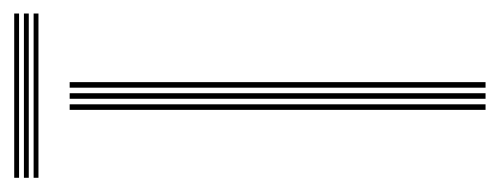

<svg xmlns="http://www.w3.org/2000/svg" viewBox="-278 -478 720 277"><g transform="rotate(-90 82.5 -340.0)"><path d="M94 0V-600H102V0ZM62 0V-600H70V0ZM78 0V-600H86V0ZM-36 -673V-680H201V-673ZM-36 -645V-652H201V-645ZM-36 -659V-666H201V-659Z"/></g></svg>

Font: Big Shoulders Inline Text SC Thin
Style: Regular
Weight: 100
Designer: Patric King
Foundry: XO Type Co
Version: Version 2.002